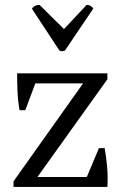

<svg xmlns="http://www.w3.org/2000/svg" viewBox="-20 -736 484 756"><path d="M392.1 -152.8Q398.4 -116.2 401.9 -77.9Q405.3 -39.6 402.8 0H33.2V-22L307.1 -407.7H119.1L79.6 -302.2H57.1Q50.3 -340.3 48.8 -377.7Q47.4 -415 47.4 -447.3H402.8V-423.8L127.4 -39.1H321.8L369.6 -152.8ZM320.8 -716.3Q329.1 -717.3 336.7 -712.9Q344.2 -708.5 347.2 -702.1L235.8 -537.1Q231.9 -534.7 225.6 -534.4Q219.2 -534.2 213.9 -537.1L106 -701.2Q108.9 -708 117.9 -712.6Q127 -717.3 136.2 -716.3L231.9 -621.6Z"/></svg>

Font: PT Astra Serif
Style: Regular
Weight: 400
Designer: A.Korolkova, I. Chaeva
Foundry: ParaType Ltd
Version: Version 1.002